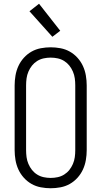

<svg xmlns="http://www.w3.org/2000/svg" viewBox="-20 -995 540 1023"><path d="M250 8Q224 8 197.5 3Q171 -2 148 -15Q125 -28 107 -48Q89 -68 78 -92Q67 -116 62.5 -142.5Q58 -169 58 -195V-540Q58 -566 62.5 -592.5Q67 -619 78 -643Q89 -667 107 -687Q125 -707 148 -720Q171 -733 197.5 -738Q224 -743 250 -743Q276 -743 302.5 -738Q329 -733 352 -720Q375 -707 393 -687Q411 -667 422 -643Q433 -619 437.5 -592.5Q442 -566 442 -540V-195Q442 -169 437.5 -142.5Q433 -116 422 -92Q411 -68 393 -48Q375 -28 352 -15Q329 -2 302.5 3Q276 8 250 8ZM250 -47Q269 -47 287.5 -51Q306 -55 322 -65Q338 -75 349.5 -89.5Q361 -104 368.5 -121.5Q376 -139 378.5 -157.5Q381 -176 381 -195V-540Q381 -559 378.5 -577.5Q376 -596 368.5 -613.5Q361 -631 349.5 -645.5Q338 -660 322 -670Q306 -680 287.5 -684Q269 -688 250 -688Q231 -688 212.5 -684Q194 -680 178 -670Q162 -660 150.5 -645.5Q139 -631 131.5 -613.5Q124 -596 121.5 -577.5Q119 -559 119 -540V-195Q119 -176 121.5 -157.5Q124 -139 131.5 -121.5Q139 -104 150.5 -89.5Q162 -75 178 -65Q194 -55 212.5 -51Q231 -47 250 -47ZM259 -799 137 -935 188 -975 301 -831Z"/></svg>

Font: Iosevka Custom Light
Style: Regular
Weight: 300
Monospace: yes
Designer: Belleve Invis
Foundry: Belleve Invis
Version: Version 27.3.5